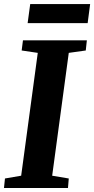

<svg xmlns="http://www.w3.org/2000/svg" viewBox="-27 -946 474 966"><path d="M-7 0 -2 -48 79.5 -62 163 -680 82 -692 88.5 -743H410L404.5 -692L319 -680L235.5 -62L319 -48L315 0ZM125 -925.5H426.5L414 -829.5H112Z"/></svg>

Font: Merriweather 20pt ExtraBold
Style: Italic
Weight: 800
Italic angle: -7.8°
Version: Version 2.101